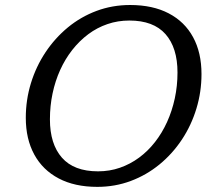

<svg xmlns="http://www.w3.org/2000/svg" viewBox="-20 -718 820 748"><path d="M174.5 -253Q174.5 -157 221.2 -103.8Q268 -50.5 362 -50.5Q407 -50.5 447.2 -64.5Q487.5 -78.5 522 -104Q556.5 -129.5 584 -164.8Q611.5 -200 631 -243Q650.5 -286 661 -334.8Q671.5 -383.5 671.5 -435.5Q671.5 -532 624.8 -585Q578 -638 484 -638Q439 -638 398.8 -624.2Q358.5 -610.5 324 -584.8Q289.5 -559 261.8 -523.8Q234 -488.5 214.5 -445.5Q195 -402.5 184.8 -354Q174.5 -305.5 174.5 -253ZM765 -429.5Q765 -360 745.2 -295Q725.5 -230 688.8 -174.5Q652 -119 601.5 -77.5Q551 -36 489.5 -13Q428 10 359 10Q271 10 208.8 -22.8Q146.5 -55.5 113.5 -116Q80.5 -176.5 80.5 -259Q80.5 -329 100.5 -394Q120.5 -459 157.2 -514.2Q194 -569.5 244.2 -611Q294.5 -652.5 356 -675.5Q417.5 -698.5 487 -698.5Q575 -698.5 637.2 -666Q699.5 -633.5 732.2 -573.2Q765 -513 765 -429.5Z"/></svg>

Font: Newsreader 12pt
Style: Italic
Weight: 400
Italic angle: -17°
Version: Version 1.003